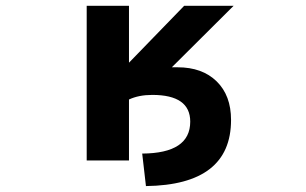

<svg xmlns="http://www.w3.org/2000/svg" viewBox="-20 -543 1040 652"><path d="M418 -330.1 605.5 -523.4H773.4L563.5 -314.5Q570.3 -314.5 583 -314.5Q667 -314.5 715.8 -266.6Q764.6 -218.8 764.6 -135.7Q764.6 85 475.6 88.9L462.9 -21.5Q626 -22.5 626 -129.9Q626 -220.7 497.1 -220.7Q451.2 -220.7 418 -205.1V2H274.4V-523.4H418Z"/></svg>

Font: GenEi Gothic M Regular
Style: Bold
Weight: 700
Designer: o_tamon (Modified); [Source Han Sans]
Ryoko NISHIZUKA  (kana & ideographs); Paul D. Hunt (Latin, Greek & Cyrillic); Wenl
Version: Version 1.1a;Original Version 1.004